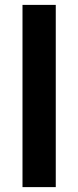

<svg xmlns="http://www.w3.org/2000/svg" viewBox="-20 -765 319 785"><path d="M72 0H208V-745H72Z"/></svg>

Font: Plus Jakarta Sans
Style: Bold
Weight: 700
Designer: Gumpita Rahayu
Foundry: Tokotype
Version: Version 2.004; ttfautohint (v1.8.3)